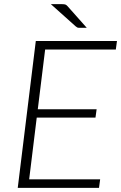

<svg xmlns="http://www.w3.org/2000/svg" viewBox="-20 -905 584 925"><path d="M538 -666.5H197.5L162 -378.5H445.5L440 -338.5H157L120.5 -41H462.5L457 0H65.5L152.5 -707.5H543.5ZM279 -885Q290.5 -885 295.8 -882.8Q301 -880.5 306.5 -874L398 -771H361.5Q355.5 -771 352 -772.8Q348.5 -774.5 344 -778.5L225 -885Z"/></svg>

Font: Lato TR Light
Style: Italic
Weight: 300
Italic angle: -12°
Designer: Lukasz Dziedzic
Foundry: Lukasz Dziedzic
Version: Version 1.104 2013